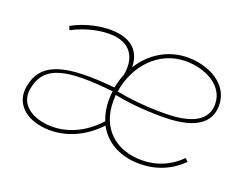

<svg xmlns="http://www.w3.org/2000/svg" viewBox="-88 -696 1125 875"><g transform="rotate(20 474.5 -258.5)"><path d="M189 2C274 9 367 -22 444 -104C481 -33 555 7 649 7C728 7 797 -22 852 -76L838 -90C787 -39 724 -12 652 -12C525 -12 439 -90 439 -220L440 -251C494 -240 574 -230 671 -230C779 -230 899 -252 899 -367C899 -472 790 -524 692 -524C595 -524 515 -472 467 -395C466 -469 423 -514 341 -521C276 -527 195 -509 133 -474L141 -456C204 -490 279 -507 339 -502C426 -494 459 -432 443 -349C434 -328 428 -305 423 -281L373 -285C164 -300 65 -265 45 -149C30 -67 88 -7 189 2ZM64 -143C83 -253 168 -284 377 -266L421 -262C419 -248 418 -234 418 -220C418 -184 424 -151 436 -122C363 -41 274 -10 194 -17C104 -25 52 -75 64 -143ZM443 -269C462 -396 555 -505 690 -505C777 -505 880 -460 880 -366C880 -264 764 -248 671 -248C573 -248 492 -259 443 -269Z"/></g></svg>

Font: Fixel Display 20240404 Thin
Style: Italic
Weight: 100
Italic angle: -10°
Designer: AlfaBravo + MacPaw
Foundry: Kyrylo Tkachov, Marchela Mozhyna, Serhii Makarenko, Maria Weinstein, Zakhar Kryvoshyya
Version: Version 1.211;Glyphs 3.2 (3225)